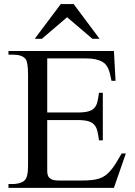

<svg xmlns="http://www.w3.org/2000/svg" viewBox="-20 -909 651 929"><path d="M531.2 0H21V-18.6H43.9Q48.3 -18.6 54.9 -19.3Q61.5 -20 69.1 -21.7Q76.7 -23.4 84 -26.4Q91.3 -29.3 96.2 -33.7Q101.1 -38.1 104.7 -43.5Q108.4 -48.8 110.8 -58.1Q113.3 -67.4 114.5 -81.5Q115.7 -95.7 115.7 -117.7V-547.4Q115.7 -579.6 112.3 -598.9Q108.9 -618.2 103 -624.5Q85.4 -644.5 43.9 -644.5H21V-662.1H531.2L539.1 -518.1H519.5Q516.1 -532.2 513.4 -545.7Q510.7 -559.1 506.1 -571.3Q501.5 -583.5 494.1 -593.5Q486.8 -603.5 473.9 -610.8Q460.9 -618.2 441.2 -622.3Q421.4 -626.5 392.1 -626.5H208.5V-364.7H354.5Q388.2 -364.7 407.5 -370.1Q426.8 -375.5 437 -387.2Q447.3 -398.9 451.4 -417Q455.6 -435.1 459 -460H477.5V-230H459Q455.6 -255.9 451.2 -274.4Q446.8 -293 436.5 -304.9Q426.3 -316.9 407.2 -322.5Q388.2 -328.1 354.5 -328.1H208.5V-80.1Q208.5 -66.9 213.1 -56.9Q217.8 -46.9 229.5 -41.3Q241.2 -35.6 264.6 -35.6H376.5Q403.3 -35.6 423.8 -37.8Q444.3 -40 460.7 -45.4Q477.1 -50.8 490 -60.3Q502.9 -69.8 515.4 -84.2Q527.8 -98.6 540.5 -118.9Q553.2 -139.2 568.8 -166.5H588.9ZM427.2 -721.2 304.7 -825.7 182.6 -721.2H147.9L273.9 -889.2H336.4L461.9 -721.2Z"/></svg>

Font: Doulos SIL Am
Style: Regular
Weight: 400
Designer: Walt Agee, Victor Gaultney, Peter Martin, Debbi Hosken, Becca Hirsbrunner
Foundry: SIL International
Version: Version 5.000